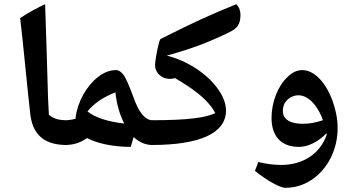

<svg xmlns="http://www.w3.org/2000/svg" viewBox="-20 -835 1681 915"><path d="M297 -144C302 -144 305 -147 305 -152V-254C305 -259 303 -262 299 -262C262 -262 237 -268 213 -288L209 -366C205 -516 200 -665 195 -815C154 -796 114 -774 76 -749C86 -672 116 -357 124 -294C133 -209 176 -144 297 -144Z M603 -135 617 -182C643 -157 673 -144 707 -144C714 -144 718 -147 718 -155V-253C718 -259 714 -262 707 -262C690 -262 676 -270 662 -285C644 -304 628 -336 612 -382C596 -426 582 -457 571 -475C559 -492 546 -501 533 -501C504 -501 475 -490 447 -468C393 -427 350 -349 341 -279C341 -275 340 -272 340 -269C321 -264 306 -262 288 -262C282 -262 280 -260 280 -254V-152C280 -147 282 -144 288 -144C327 -144 358 -152 395 -177C441 -152 518 -135 603 -135ZM572 -246C492 -256 434 -274 397 -304C427 -342 472 -372 530 -395C536 -339 550 -290 572 -246Z M701 -144C818 -144 906 -158 967 -186C1027 -214 1057 -255 1057 -308C1057 -341 1044 -376 1018 -412C966 -484 874 -545 775 -570C904 -606 977 -635 1072 -681C1109 -699 1126 -717 1126 -764C1126 -784 1120 -801 1106 -815C974 -761 914 -734 745 -649C738 -646 719 -553 719 -524C719 -488 751 -459 788 -459C798 -459 806 -460 814 -463C858 -437 891 -415 914 -397C959 -363 991 -326 1006 -296C983 -285 949 -276 903 -271C856 -265 789 -262 701 -262C695 -262 693 -260 693 -254V-152C693 -147 695 -144 701 -144Z M1339 60C1384 60 1426 48 1465 22C1542 -29 1589 -123 1589 -224C1589 -266 1581 -309 1565 -354C1532 -444 1477 -501 1420 -501C1396 -501 1372 -490 1350 -468C1304 -425 1274 -348 1274 -273C1274 -185 1321 -135 1404 -135C1450 -135 1497 -160 1536 -200L1537 -193C1507 -104 1425 -49 1321 -49C1283 -49 1247 -54 1211 -63L1195 -21C1245 21 1314 60 1339 60ZM1424 -245C1363 -245 1328 -266 1328 -306C1328 -315 1329 -324 1332 -333C1343 -361 1370 -381 1403 -381C1419 -381 1434 -375 1449 -365C1480 -344 1507 -299 1519 -262C1486 -251 1454 -245 1424 -245Z"/></svg>

Font: Noto Naskh Arabic UI
Style: Bold
Weight: 700
Designer: Monotype Design Team, David Williams, Mohamad Dakak and Nizar Qandah
Foundry: Monotype Imaging Inc.
Version: Version 2.016